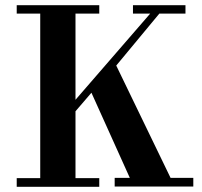

<svg xmlns="http://www.w3.org/2000/svg" viewBox="-20 -715 773 735"><path d="M720 -34V-1H419V-34H477L330 -360L269 -289V-33H360V0H44V-33H134V-663H44V-695H360V-663H269V-333L555 -663H489V-695H690V-663H590L425 -464L633 -34Z"/></svg>

Font: GFS Didot Classic
Style: Regular
Weight: 400
Designer: George D. Matthiopoulos
Foundry: George D. Matthiopoulos
Version: Version 1.000